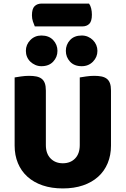

<svg xmlns="http://www.w3.org/2000/svg" viewBox="-20 -1040 704 1076"><path d="M602 -224Q602 -170 583.5 -125.5Q565 -81 530 -49.5Q495 -18 445 -1Q395 16 332 16Q269 16 219 -1Q169 -18 134 -49.5Q99 -81 80.5 -125.5Q62 -170 62 -224V-606Q73 -608 97 -611.5Q121 -615 143 -615Q166 -615 183.5 -611.5Q201 -608 213 -599Q225 -590 231 -574Q237 -558 237 -532V-227Q237 -179 263.5 -152Q290 -125 332 -125Q375 -125 401 -152Q427 -179 427 -227V-606Q438 -608 462 -611.5Q486 -615 508 -615Q531 -615 548.5 -611.5Q566 -608 578 -599Q590 -590 596 -574Q602 -558 602 -532ZM175 -892Q170 -903 164.5 -919.5Q159 -936 159 -954Q159 -991 174 -1005.5Q189 -1020 214 -1020H479Q487 -1009 491 -992.5Q495 -976 495 -958Q495 -921 480.5 -906.5Q466 -892 441 -892ZM125 -755Q125 -790 150 -815.5Q175 -841 212 -841Q254 -841 278 -815.5Q302 -790 302 -755Q302 -720 278 -694.5Q254 -669 212 -669Q194 -669 178 -676Q162 -683 150 -694.5Q138 -706 131.5 -721.5Q125 -737 125 -755ZM349 -755Q349 -790 372.5 -815.5Q396 -841 438 -841Q457 -841 473 -834Q489 -827 501 -815Q513 -803 519.5 -787.5Q526 -772 526 -755Q526 -720 501 -694.5Q476 -669 438 -669Q396 -669 372.5 -694.5Q349 -720 349 -755Z"/></svg>

Font: Baloo Tammudu
Style: Regular
Weight: 400
Designer: Omkar Shende and Ek Type
Foundry: Ek Type
Version: Version 1.007;PS 1.000;hotconv 1.0.88;makeotf.lib2.5.647800